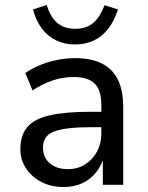

<svg xmlns="http://www.w3.org/2000/svg" viewBox="-20 -744 596 773"><path d="M236 9Q186 9 146.5 -11.5Q107 -32 84.5 -66.5Q62 -101 62 -144Q62 -200 90.5 -233Q119 -266 181.5 -280Q244 -294 346 -294H402V-232H349Q295 -232 257 -227.5Q219 -223 196.5 -214Q174 -205 163.5 -189Q153 -173 153 -150Q153 -110 180.5 -86.5Q208 -63 254 -63Q292 -63 322.5 -82Q353 -101 370.5 -133.5Q388 -166 388 -206V-322Q388 -381 361 -407.5Q334 -434 277 -434Q235 -434 194.5 -421Q154 -408 111 -380L82 -450Q109 -469 142.5 -482.5Q176 -496 212 -503Q248 -510 282 -510Q346 -510 389 -489Q432 -468 454 -424.5Q476 -381 476 -312V0H394V-111H398Q388 -76 365.5 -48.5Q343 -21 310.5 -6Q278 9 236 9ZM282 -565Q241 -565 207 -581Q173 -597 149 -628.5Q125 -660 113 -706L168 -724Q183 -675 211 -651.5Q239 -628 283 -628Q326 -628 353.5 -650Q381 -672 401 -723L455 -706Q439 -657 414 -626Q389 -595 355.5 -580Q322 -565 282 -565Z"/></svg>

Font: Nunitoga
Style: Medium
Weight: 500
Designer: Vernon Adams
Foundry: Vernon Adams
Version: Version 1.0